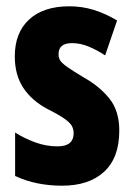

<svg xmlns="http://www.w3.org/2000/svg" viewBox="-20 -580 424 610"><path d="M359 -165Q359 -79 311 -34.5Q263 10 177 10Q137 10 99.5 2.5Q62 -5 28 -21V-159Q56 -141 91 -128Q126 -115 163 -115Q214 -115 214 -157Q214 -168 209 -178.5Q204 -189 186 -202Q168 -215 132 -233Q81 -260 54 -301Q27 -342 27 -401Q27 -476 72.5 -518Q118 -560 200 -560Q241 -560 278 -548.5Q315 -537 352 -515L314 -404Q290 -420 263 -431.5Q236 -443 209 -443Q166 -443 166 -408Q166 -396 171.5 -387.5Q177 -379 194 -367Q211 -355 246 -334Q296 -306 327.5 -267Q359 -228 359 -165Z"/></svg>

Font: Noto Sans ExtraCondensed ExtraBold
Style: Regular
Weight: 800
Width: 2
Designer: Monotype Design Team
Foundry: Monotype Imaging Inc.
Version: Version 2.013; ttfautohint (v1.8.4.7-5d5b)